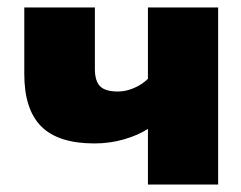

<svg xmlns="http://www.w3.org/2000/svg" viewBox="-20 -494 644 514"><path d="M564 0H376V-149Q350 -132 312 -121Q274 -110 233 -110Q136 -110 90.5 -155.5Q45 -201 45 -296V-474H234V-310Q234 -277 248 -263Q262 -249 296 -249Q317 -249 339 -258.5Q361 -268 376 -283V-474H564Z"/></svg>

Font: Kanit Bold
Style: Regular
Weight: 700
Designer: Katatrad Team
Foundry: CadsonDemak
Version: Version 1.000